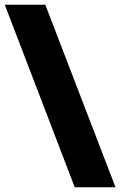

<svg xmlns="http://www.w3.org/2000/svg" viewBox="-30 -731 508 812"><path d="M-9.8 -710.9H161.6L458.5 61H286.1Z"/></svg>

Font: Vazir Black UI
Style: Black-UI
Weight: 900
Designer: Saber Rastikerdar
Foundry: Saber Rastikerdar
Version: Version 30.1.0